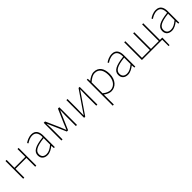

<svg xmlns="http://www.w3.org/2000/svg" viewBox="363 -1966 3664 3664"><g transform="rotate(-45 2195.0 -134.0)"><path d="M96 0H126V-238H420V0H450V-478H420V-266H126V-478H96Z M744 12C808 12 868 -24 918 -64H920L924 0H950V-310C950 -406 916 -490 804 -490C726 -490 660 -452 630 -428L646 -406C676 -428 734 -462 802 -462C902 -462 922 -376 920 -298C704 -274 606 -224 606 -117C606 -26 670 12 744 12ZM746 -16C688 -16 638 -44 638 -118C638 -200 710 -248 920 -272V-98C856 -44 804 -16 746 -16Z M1128 0H1158V-292C1158 -327 1156 -376 1154 -422H1158C1172 -388 1186 -358 1200 -326L1322 -48H1356L1476 -326C1490 -358 1504 -388 1518 -422H1522C1520 -376 1518 -327 1518 -292V0H1548V-478H1512L1392 -204C1377 -163 1358 -121 1340 -79H1336C1320 -121 1302 -163 1286 -204L1164 -478H1128Z M1740 0H1770L1998 -332C2018 -362 2048 -406 2068 -436H2072C2070 -372 2068 -307 2068 -254V0H2098V-478H2068L1840 -146C1820 -116 1790 -72 1770 -42H1766C1768 -106 1770 -171 1770 -224V-478H1740Z M2290 222H2320V-48C2372 -10 2422 12 2468 12C2582 12 2680 -84 2680 -246C2680 -394 2618 -490 2488 -490C2428 -490 2370 -454 2322 -416H2320L2316 -478H2290ZM2470 -16C2432 -16 2378 -34 2320 -82V-378C2382 -432 2436 -462 2486 -462C2604 -462 2648 -368 2648 -246C2648 -112 2574 -16 2470 -16Z M2916 12C2980 12 3040 -24 3090 -64H3092L3096 0H3122V-310C3122 -406 3088 -490 2976 -490C2898 -490 2832 -452 2802 -428L2818 -406C2848 -428 2906 -462 2974 -462C3074 -462 3094 -376 3092 -298C2876 -274 2778 -224 2778 -117C2778 -26 2842 12 2916 12ZM2918 -16C2860 -16 2810 -44 2810 -118C2810 -200 2882 -248 3092 -272V-98C3028 -44 2976 -16 2918 -16Z M3300 0H3848V172H3874L3878 -12V-28H3814V-478H3784V-28H3572V-478H3542V-28H3330V-478H3300Z M4102 12C4166 12 4226 -24 4276 -64H4278L4282 0H4308V-310C4308 -406 4274 -490 4162 -490C4084 -490 4018 -452 3988 -428L4004 -406C4034 -428 4092 -462 4160 -462C4260 -462 4280 -376 4278 -298C4062 -274 3964 -224 3964 -117C3964 -26 4028 12 4102 12ZM4104 -16C4046 -16 3996 -44 3996 -118C3996 -200 4068 -248 4278 -272V-98C4214 -44 4162 -16 4104 -16Z"/></g></svg>

Font: Source Sans Pro ExtraLight
Style: Regular
Weight: 200
Designer: Paul D. Hunt
Foundry: Adobe Systems Incorporated
Version: Version 3.006;hotconv 1.0.111;makeotfexe 2.5.65597